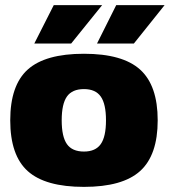

<svg xmlns="http://www.w3.org/2000/svg" viewBox="-20 -720 683 750"><path d="M88.5 -448.5Q157 -510 308 -510Q459 -510 527.5 -448Q596 -386 596 -250Q596 -114 527.5 -52Q459 10 308 10Q157 10 88.5 -51.5Q20 -113 20 -250Q20 -387 88.5 -448.5ZM308 -128Q353 -128 373.5 -157Q394 -186 394 -250Q394 -314 373.5 -343Q353 -372 308 -372Q262 -372 241.5 -343Q221 -314 221 -250Q221 -186 241.5 -157Q262 -128 308 -128ZM114 -550 190 -700H379L258 -550ZM359 -550 434 -700H623L503 -550Z"/></svg>

Font: Fivo Sans Black
Style: Regular
Weight: 900
Designer: Alexander Slobzheninov
Foundry: Alexander Slobzheninov
Version: 1.0